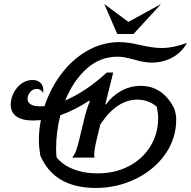

<svg xmlns="http://www.w3.org/2000/svg" viewBox="-20 -918 943 948"><path d="M302 -422Q407 -467 507 -560H539L500 -403H504Q533 -444 578 -469Q623 -494 675 -494Q783 -494 840 -383Q850 -355 850 -328Q850 -233 795 -155.5Q740 -78 648.5 -34Q557 10 453 10Q248 10 179 -150Q172 -192 172 -224Q172 -278 182 -325Q156 -323 143 -323Q88 -323 60.5 -343.5Q33 -364 33 -401Q33 -431 47.5 -459.5Q62 -488 86.5 -505.5Q111 -523 140 -523Q166 -523 180 -509Q194 -495 194 -473Q194 -464 193 -459Q182 -479 162 -479Q142 -479 129 -463.5Q116 -448 116 -430Q116 -412 132 -402.5Q148 -393 179 -393Q193 -393 200 -394Q229 -482 283.5 -554Q338 -626 412 -668Q486 -710 569 -710Q613 -710 675 -695Q737 -681 776 -681Q836 -681 903 -706Q878 -660 832 -634.5Q786 -609 729 -609Q691 -609 642 -624Q615 -631 598 -634.5Q581 -638 560 -638Q474 -638 408 -579Q342 -520 302 -422ZM278 -349Q257 -268 257 -183Q257 -168 259 -142Q286 -106 339 -84Q392 -62 463 -62Q548 -62 616 -97.5Q684 -133 722.5 -195.5Q761 -258 761 -336Q761 -360 754 -391Q713 -426 658 -426Q556 -426 475 -303L458 -232Q445 -178 445 -154Q445 -146 447 -140H337Q348 -154 355 -172Q362 -190 372 -232L397 -335Q408 -381 424 -419L421 -421Q346 -373 278 -349ZM639 -750H559L495 -898L614 -810L775 -898Z"/></svg>

Font: Srisakdi
Style: Bold
Weight: 700
Designer: Cadson Demak Co.,Ltd.
Foundry: Cadson Demak Co.,Ltd.
Version: Version 1.000